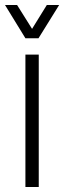

<svg xmlns="http://www.w3.org/2000/svg" viewBox="-40 -743 255 763"><path d="M61 0V-526H114V0ZM-20 -723H28L102 -605H73L146 -723H195L113 -591H61Z"/></svg>

Font: Archivo Condensed ExtraLight
Style: Regular
Weight: 250
Width: 3
Designer: Hector Gatti
Foundry: Omnibus-Type
Version: Version 2.001